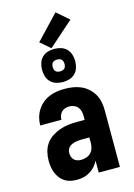

<svg xmlns="http://www.w3.org/2000/svg" viewBox="-143 -1049 787 1130"><g transform="rotate(-15 250.0 -484.5)"><path d="M181 8Q161 8 142.5 4Q124 0 108 -10Q92 -20 80 -35.5Q68 -51 61 -68.5Q54 -86 51 -105Q48 -124 48 -143Q48 -170 54.5 -196.5Q61 -223 76.5 -245Q92 -267 115 -282Q138 -297 163.5 -306Q189 -315 215.5 -318Q242 -321 269 -321H315V-346Q315 -360 311.5 -374Q308 -388 299 -399Q290 -410 276.5 -415.5Q263 -421 248 -421Q235 -421 222.5 -417Q210 -413 201 -404Q192 -395 187.5 -382.5Q183 -370 183 -357H54Q54 -382 60.5 -405.5Q67 -429 80 -449.5Q93 -470 112 -486Q131 -502 153.5 -511.5Q176 -521 200 -524.5Q224 -528 248 -528Q274 -528 299 -524Q324 -520 347 -510Q370 -500 389.5 -482.5Q409 -465 421.5 -443Q434 -421 439 -396Q444 -371 444 -346V0H315V-73Q306 -54 292 -38.5Q278 -23 260 -12Q242 -1 221.5 3.5Q201 8 181 8ZM234 -99Q250 -99 266 -104Q282 -109 293.5 -120.5Q305 -132 310 -148Q315 -164 315 -180V-214H269Q259 -214 249 -213Q239 -212 229 -210Q219 -208 209 -203.5Q199 -199 191.5 -192Q184 -185 180.5 -175.5Q177 -166 177 -155Q177 -144 180.5 -133Q184 -122 192 -114Q200 -106 211.5 -102.5Q223 -99 234 -99ZM250 -569Q230 -569 210 -575Q190 -581 175.5 -595.5Q161 -610 155 -630Q149 -650 149 -670Q149 -690 155 -710Q161 -730 175.5 -744.5Q190 -759 210 -765Q230 -771 250 -771Q270 -771 290 -765Q310 -759 324.5 -744.5Q339 -730 345 -710Q351 -690 351 -670Q351 -650 345 -630Q339 -610 324.5 -595.5Q310 -581 290 -575Q270 -569 250 -569ZM250 -634Q257 -634 264.5 -636Q272 -638 277 -643Q282 -648 284 -655.5Q286 -663 286 -670Q286 -677 284 -684.5Q282 -692 277 -697Q272 -702 264.5 -704Q257 -706 250 -706Q243 -706 235.5 -704Q228 -702 223 -697Q218 -692 216 -684.5Q214 -677 214 -670Q214 -663 216 -655.5Q218 -648 223 -643Q228 -638 235.5 -636Q243 -634 250 -634ZM236 -779 175 -831 313 -977 387 -913Z"/></g></svg>

Font: Iosevka SS04 Heavy
Style: Regular
Weight: 900
Monospace: yes
Designer: Belleve Invis
Foundry: Belleve Invis
Version: Version 19.0.0; ttfautohint (v1.8.4)